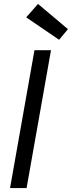

<svg xmlns="http://www.w3.org/2000/svg" viewBox="-20 -955 365 975"><path d="M31 0 155 -700H239L115 0ZM280 -753 113 -867 173 -935 325 -807Z"/></svg>

Font: DM Sans 9pt
Style: Italic
Weight: 400
Italic angle: -10°
Designer: Colophon Foundry, Jonny Pinhorn
Foundry: Colophon Foundry
Version: Version 4.004